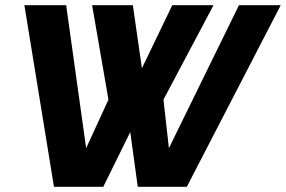

<svg xmlns="http://www.w3.org/2000/svg" viewBox="-20 -720 1102 740"><path d="M188 0 74 -700H235L312 -149L398 -336L335 -700H492L527 -457L644 -700H803L610 -336L631 -149L901 -700H1062L700 0H511L482 -211L378 0Z"/></svg>

Font: Rethink Sans ExtraBold
Style: Italic
Weight: 800
Italic angle: -10°
Designer: The Rethink Sans project authors (Hans Thiessen). DM Sans designed by Colophon Foundry.
Foundry: Rethink Communications LLC
Version: Version 1.001